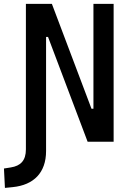

<svg xmlns="http://www.w3.org/2000/svg" viewBox="-58 -713 664 966"><path d="M-33.2 232.4 5.9 228.5C112.3 217.8 173.8 155.3 173.8 46.9V-527.3H183.6L382.8 0H513.7V-693.4H412.1V-166H402.3L203.1 -693.4H72.3V38.6C72.3 94.2 46.4 121.6 -3.9 129.4L-38.1 134.8Z"/></svg>

Font: Cascadia Code PL
Style: Regular
Weight: 400
Monospace: yes
Designer: Aaron Bell
Foundry: Saja Typeworks
Version: Version 2404.023